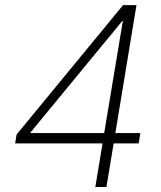

<svg xmlns="http://www.w3.org/2000/svg" viewBox="-20 -748 645 768"><path d="M40.5 -174.3 46.4 -210 472.2 -727.5H502L491.7 -664.1H469.2L102.5 -218.8L102.1 -215.8H541.5L534.7 -174.3ZM361.3 0 392.1 -186 394.5 -202.1 481.9 -727.5H525.9L405.8 0Z"/></svg>

Font: Inter 20pt ExtraLight
Style: Italic
Weight: 250
Italic angle: -9.3988°
Version: Version 4.001;git-66647c0bb